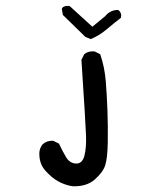

<svg xmlns="http://www.w3.org/2000/svg" viewBox="-20 -520 540 669"><path d="M232.4 128.9Q207 125 183.6 112.3Q160.2 99.6 137.7 74.2Q115.2 48.8 117.2 9.8Q119.1 -5.9 128.9 -17.6Q144.5 -31.2 166 -29.3L185.5 -19.5Q197.3 5.9 210 27.3Q222.7 48.8 244.6 49.8Q266.6 50.8 273.9 23.4Q281.2 -3.9 279.8 -46.9Q278.3 -89.8 263.7 -311.5L273.4 -331.1Q287.1 -342.8 309.6 -340.8L329.1 -331.1Q344.7 -286.1 348.6 -236.3Q352.5 -186.5 354.5 -132.8Q356.4 -79.1 355.5 -23.9Q354.5 31.2 346.7 55.7Q338.9 80.1 310.1 105.5Q281.2 130.9 232.4 128.9ZM295.9 -383.8 277.3 -391.6 199.2 -467.8 195.3 -489.3 199.2 -495.1Q209 -501 222.7 -499L301.8 -426.8L346.7 -463.9Q364.3 -485.4 391.6 -485.4Q405.3 -475.6 401.4 -458Q376 -438.5 350.6 -417Q325.2 -395.5 295.9 -383.8Z"/></svg>

Font: JasonHandwriting2
Style: Regular
Weight: 400
Version: Version 1.05.10